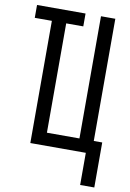

<svg xmlns="http://www.w3.org/2000/svg" viewBox="-98 -795 697 1029"><g transform="rotate(10 250.0 -280.0)"><path d="M413 175V0H111V-665H18V-735H282V-665H189V-70H366V-735H444V-70H490V175Z"/></g></svg>

Font: Iosevka SS04
Style: Regular
Weight: 400
Monospace: yes
Designer: Belleve Invis
Foundry: Belleve Invis
Version: Version 19.0.0; ttfautohint (v1.8.4)